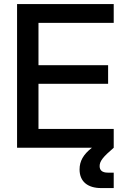

<svg xmlns="http://www.w3.org/2000/svg" viewBox="-20 -748 629 972"><path d="M66.4 -727.5V0H445.3C401.4 34.2 382.8 67.9 382.8 109.9C382.8 171.4 424.3 204.1 492.2 204.1H555.7V126H525.9C497.1 126 484.4 113.8 484.4 92.8C484.4 67.9 501.5 46.4 555.7 0V-95.2H174.8V-323.7H527.3V-418H174.8V-632.3H555.7V-727.5Z"/></svg>

Font: Inteeer Medium
Style: Regular
Weight: 500
Designer: Rasmus Andersson
Foundry: rsms
Version: Version 4.001;Glyphs 3.4 (3402)